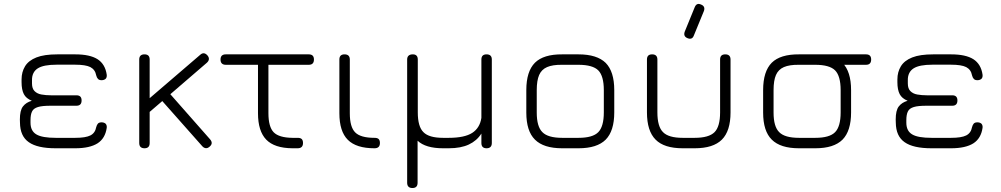

<svg xmlns="http://www.w3.org/2000/svg" viewBox="-20 -746 5034 966"><path d="M358.5 0C358.5 0 260.5 0 260.5 0C199 0 154 -10 125 -30.5C95.5 -51 81 -83.5 80.5 -129C80.5 -129 80.5 -129 80.5 -129C80.5 -129 80 -144.5 80 -144.5C80 -175 85 -197 95.5 -210.5C106 -224 120.5 -233.5 140 -239C140 -239 140 -239 140 -239C120.5 -247 107.5 -258 100 -272.5C92.5 -287 88.5 -307 88.5 -332.5C88.5 -332.5 88.5 -332.5 88.5 -332.5C88.5 -332.5 88.5 -346.5 88.5 -346.5C88.5 -371.5 94.5 -393.5 106 -412.5C117.5 -431.5 136.5 -446.5 163 -457C189.5 -467.5 224.5 -472.5 269 -472.5C269 -472.5 269 -472.5 269 -472.5C269 -472.5 358.5 -472.5 358.5 -472.5C407.5 -472.5 445 -464.5 471 -448C496.5 -431.5 512 -405.5 517 -370C517 -370 517 -370 517 -370C518 -361 516 -354 511.5 -349.5C506.5 -345 499.5 -342.5 491 -342.5C491 -342.5 491 -342.5 491 -342.5C483 -342.5 477 -344.5 473 -349C469 -353 466 -359 464 -367C464 -367 464 -367 464 -367C460.5 -386.5 450.5 -400 434.5 -408.5C418.5 -416.5 393 -420.5 358.5 -420.5C358.5 -420.5 358.5 -420.5 358.5 -420.5C358.5 -420.5 264.5 -420.5 264.5 -420.5C221 -420.5 189.5 -414.5 170 -402C150.5 -389.5 140.5 -369.5 141 -342.5C141 -342.5 141 -342.5 141 -342.5C141 -342.5 141 -326 141 -326C141 -308.5 145.5 -296 154 -287.5C162.5 -279 174 -273 188.5 -270.5C203 -268 219 -266.5 236.5 -266.5C236.5 -266.5 236.5 -266.5 236.5 -266.5C236.5 -266.5 364.5 -266.5 364.5 -266.5C382 -266.5 390.5 -258 390.5 -240.5C390.5 -240.5 390.5 -240.5 390.5 -240.5C390.5 -223 382 -214 364.5 -214C364.5 -214 364.5 -214 364.5 -214C364.5 -214 234.5 -214 234.5 -214C206.5 -214 185.5 -212 171 -207.5C156.5 -203 146.5 -196 141.5 -185.5C136 -175 133.5 -160 133.5 -141C133.5 -141 133.5 -141 133.5 -141C133.5 -141 133.5 -129 133.5 -129C133.5 -100.5 143.5 -81 163.5 -69.5C183 -58 215.5 -52.5 260.5 -52.5C260.5 -52.5 260.5 -52.5 260.5 -52.5C260.5 -52.5 358.5 -52.5 358.5 -52.5C393 -52.5 418.5 -56.5 434.5 -64.5C450.5 -72.5 460.5 -86.5 464 -106C464 -106 464 -106 464 -106C466 -114 469 -120 473 -124.5C477 -128.5 483 -130.5 491 -130.5C491 -130.5 491 -130.5 491 -130.5C499.5 -130.5 506.5 -128 511.5 -123.5C516 -118.5 518 -111.5 517 -103C517 -103 517 -103 517 -103C512 -67.5 496.5 -41.5 471 -25C445 -8.5 407.5 0 358.5 0C358.5 0 358.5 0 358.5 0Z M707 0C707 0 707 0 707 0C689.5 0 680.5 -9 680.5 -26.5C680.5 -26.5 680.5 -26.5 680.5 -26.5C680.5 -26.5 680.5 -446.5 680.5 -446.5C680.5 -464 689.5 -472.5 707 -472.5C707 -472.5 707 -472.5 707 -472.5C724.5 -472.5 733 -464 733 -446.5C733 -446.5 733 -446.5 733 -446.5C733 -446.5 733 -252 733 -252C733 -252 987 -470 987 -470C999.5 -481.5 1011.5 -480.5 1023.5 -467.5C1023.5 -467.5 1023.5 -467.5 1023.5 -467.5C1029 -461 1031.5 -455 1031 -448.5C1030.5 -442 1027 -436 1021 -430.5C1021 -430.5 1021 -430.5 1021 -430.5C1021 -430.5 837 -272 837 -272C837 -272 1037 -45 1037 -45C1048.5 -31.5 1048 -19.5 1034.5 -8C1034.5 -8 1034.5 -8 1034.5 -8C1028 -2.5 1022 0 1016 -0.5C1009.5 -1 1003.5 -4 998 -10C998 -10 998 -10 998 -10C998 -10 796.5 -237.5 796.5 -237.5C796.5 -237.5 733 -183 733 -183C733 -183 733 -26.5 733 -26.5C733 -9 724.5 0 707 0Z M1477.5 0C1477.5 0 1477.5 0 1477.5 0C1472 0 1468 0 1464.5 0C1461 0 1456.5 0 1451 0C1451 0 1451 0 1451 0C1391 -0.5 1347 -15 1319.5 -43.5C1292 -72 1278 -116 1278 -176.5C1278 -176.5 1278 -176.5 1278 -176.5C1278 -176.5 1278 -446.5 1278 -446.5C1278 -446.5 1330.5 -446.5 1330.5 -446.5C1330.5 -446.5 1330.5 -176.5 1330.5 -176.5C1330.5 -130.5 1339.5 -98.5 1357 -80.5C1374.5 -62.5 1406 -53 1451.5 -52.5C1451.5 -52.5 1451.5 -52.5 1451.5 -52.5C1455.5 -52.5 1459.5 -52.5 1463.5 -52.5C1467.5 -52.5 1472 -52.5 1477.5 -52.5C1477.5 -52.5 1477.5 -52.5 1477.5 -52.5C1487 -52.5 1494 -50.5 1498.5 -46C1502.5 -41.5 1504.5 -35 1504.5 -26.5C1504.5 -26.5 1504.5 -26.5 1504.5 -26.5C1504.5 -9 1495.5 0 1477.5 0ZM1533.5 -420C1533.5 -420 1116 -420 1116 -420C1098.5 -420 1089.5 -429 1089.5 -446.5C1089.5 -446.5 1089.5 -446.5 1089.5 -446.5C1089.5 -464 1098.5 -472.5 1116 -472.5C1116 -472.5 1116 -472.5 1116 -472.5C1116 -472.5 1533.5 -472.5 1533.5 -472.5C1551 -472.5 1559.5 -464 1559.5 -446.5C1559.5 -446.5 1559.5 -446.5 1559.5 -446.5C1559.5 -429 1551 -420 1533.5 -420C1533.5 -420 1533.5 -420 1533.5 -420Z M1864.5 0C1864.5 0 1864.5 0 1864.5 0C1803 0 1758.5 -14 1730 -42.5C1701.5 -71 1687.5 -115.5 1687.5 -176.5C1687.5 -176.5 1687.5 -176.5 1687.5 -176.5C1687.5 -176.5 1687.5 -446.5 1687.5 -446.5C1687.5 -464 1696 -472.5 1713.5 -472.5C1713.5 -472.5 1713.5 -472.5 1713.5 -472.5C1731 -472.5 1740 -464 1740 -446.5C1740 -446.5 1740 -446.5 1740 -446.5C1740 -446.5 1740 -176.5 1740 -176.5C1740 -130 1749 -97.5 1767.5 -79.5C1785.5 -61.5 1818 -52.5 1864.5 -52.5C1864.5 -52.5 1864.5 -52.5 1864.5 -52.5C1874 -52.5 1881 -50.5 1885.5 -46C1889.5 -41.5 1891.5 -35 1891.5 -26.5C1891.5 -26.5 1891.5 -26.5 1891.5 -26.5C1891.5 -9 1882.5 0 1864.5 0Z M2028.5 173.5C2028.5 173.5 2028.5 173.5 2028.5 173.5C2028.5 173.5 2028.5 -446.5 2028.5 -446.5C2028.5 -463 2037.5 -472 2055.5 -472.5C2055.5 -472.5 2055.5 -472.5 2055.5 -472.5C2073 -473 2082 -464.5 2082 -446.5C2082 -446.5 2082 -446.5 2082 -446.5C2082 -446.5 2082 -180.5 2082 -180.5C2082 -133 2091.5 -99.5 2110.5 -81C2129 -62 2162 -52.5 2209.5 -52.5C2209.5 -52.5 2209.5 -52.5 2209.5 -52.5C2209.5 -52.5 2237.5 -52.5 2237.5 -52.5C2291 -52.5 2330.5 -61 2356 -77.5C2381.5 -94 2397 -119.5 2402 -153C2402 -153 2402 -153 2402 -153C2402 -153 2402 -446.5 2402 -446.5C2402 -464 2410.5 -472.5 2428 -472.5C2428 -472.5 2428 -472.5 2428 -472.5C2445.5 -472.5 2454.5 -464 2454.5 -446.5C2454.5 -446.5 2454.5 -446.5 2454.5 -446.5C2454.5 -446.5 2454.5 -26.5 2454.5 -26.5C2454.5 -9 2445.5 0 2428 0C2428 0 2428 0 2428 0C2410.5 0 2402 -9 2402 -26.5C2402 -26.5 2402 -26.5 2402 -26.5C2402 -26.5 2402 -74 2402 -74C2386.5 -49.5 2365.5 -31.5 2339 -19C2312.5 -6.5 2279 0 2237.5 0C2237.5 0 2237.5 0 2237.5 0C2237.5 0 2209.5 0 2209.5 0C2151 0 2108 -12.5 2081 -38C2081 -38 2081 -38 2081 -38C2081 -38 2081 173.5 2081 173.5C2081 191 2072.5 200 2055 200C2055 200 2055 200 2055 200C2037.5 200 2028.5 191 2028.5 173.5Z M2890.5 0C2890.5 0 2808.5 0 2808.5 0C2746 0 2700.5 -14.5 2671.5 -43.5C2642.5 -72 2628 -117.5 2628 -179.5C2628 -179.5 2628 -179.5 2628 -179.5C2628 -179.5 2628 -292.5 2628 -292.5C2628 -355.5 2642.5 -401.5 2671.5 -430.5C2700.5 -459 2746 -473 2808.5 -472.5C2808.5 -472.5 2808.5 -472.5 2808.5 -472.5C2808.5 -472.5 2890.5 -472.5 2890.5 -472.5C2953 -472.5 2998.5 -458 3027.5 -429.5C3056 -400.5 3070.5 -355 3070.5 -292.5C3070.5 -292.5 3070.5 -292.5 3070.5 -292.5C3070.5 -292.5 3070.5 -180.5 3070.5 -180.5C3070.5 -118 3056 -72.5 3027.5 -43.5C2998.5 -14.5 2953 0 2890.5 0C2890.5 0 2890.5 0 2890.5 0ZM2680.5 -292.5C2680.5 -292.5 2680.5 -179.5 2680.5 -179.5C2680.5 -132.5 2690 -99.5 2709 -81C2727.5 -62 2761 -52.5 2808.5 -52.5C2808.5 -52.5 2808.5 -52.5 2808.5 -52.5C2808.5 -52.5 2890.5 -52.5 2890.5 -52.5C2938 -52.5 2971.5 -62 2990 -81C3008.5 -99.5 3018 -133 3018 -180.5C3018 -180.5 3018 -180.5 3018 -180.5C3018 -180.5 3018 -292.5 3018 -292.5C3018 -340 3008.5 -373.5 2990 -392C2971.5 -410.5 2938 -420 2890.5 -420C2890.5 -420 2890.5 -420 2890.5 -420C2890.5 -420 2808.5 -420 2808.5 -420C2776.5 -420.5 2751 -416.5 2732.5 -408.5C2714 -400.5 2700.5 -387 2692.5 -368.5C2684.5 -350 2680.5 -324.5 2680.5 -292.5C2680.5 -292.5 2680.5 -292.5 2680.5 -292.5Z M3439 -554C3439 -554 3439 -554 3439 -554C3424 -560 3419.5 -571 3425 -586.5C3425 -586.5 3425 -586.5 3425 -586.5C3425 -586.5 3475 -709 3475 -709C3481.5 -725.5 3492 -730 3507.5 -723C3507.5 -723 3507.5 -723 3507.5 -723C3522.5 -717 3527 -706 3521.5 -690.5C3521.5 -690.5 3521.5 -690.5 3521.5 -690.5C3521.5 -690.5 3471 -567.5 3471 -567.5C3465.5 -552 3454.5 -547.5 3439 -554ZM3235 -180.5C3235 -180.5 3235 -180.5 3235 -180.5C3235 -180.5 3235 -446.5 3235 -446.5C3235 -464 3243.5 -472.5 3261 -472.5C3261 -472.5 3261 -472.5 3261 -472.5C3278.5 -472.5 3287.5 -464 3287.5 -446.5C3287.5 -446.5 3287.5 -446.5 3287.5 -446.5C3287.5 -446.5 3287.5 -180.5 3287.5 -180.5C3287.5 -133 3297 -99.5 3316 -81C3334.5 -62 3367.5 -52.5 3415 -52.5C3415 -52.5 3415 -52.5 3415 -52.5C3415 -52.5 3475 -52.5 3475 -52.5C3522.5 -52.5 3556 -62 3575 -81C3593.5 -99.5 3603 -133 3603 -180.5C3603 -180.5 3603 -180.5 3603 -180.5C3603 -180.5 3603 -446.5 3603 -446.5C3603 -464 3611.5 -472.5 3629 -472.5C3629 -472.5 3629 -472.5 3629 -472.5C3646.5 -472.5 3655.5 -464 3655.5 -446.5C3655.5 -446.5 3655.5 -446.5 3655.5 -446.5C3655.5 -446.5 3655.5 -180.5 3655.5 -180.5C3655.5 -118 3641 -72.5 3612 -43.5C3583 -14.5 3537.5 0 3475 0C3475 0 3475 0 3475 0C3475 0 3415 0 3415 0C3352.5 0 3307 -14.5 3278.5 -43.5C3249.5 -72.5 3235 -118 3235 -180.5Z M4337 -420C4337 -420 4034.5 -420 4034.5 -420C4017 -420 4008 -429 4008 -446.5C4008 -446.5 4008 -446.5 4008 -446.5C4008 -464 4017 -472.5 4034.5 -472.5C4034.5 -472.5 4034.5 -472.5 4034.5 -472.5C4034.5 -472.5 4337 -472.5 4337 -472.5C4354.5 -472.5 4363 -464 4363 -446.5C4363 -446.5 4363 -446.5 4363 -446.5C4363 -429 4354.5 -420 4337 -420C4337 -420 4337 -420 4337 -420ZM4082 0C4082 0 4000 0 4000 0C3937.5 0 3892 -14.5 3863 -43.5C3834 -72 3819.5 -117.5 3819.5 -179.5C3819.5 -179.5 3819.5 -179.5 3819.5 -179.5C3819.5 -179.5 3819.5 -292.5 3819.5 -292.5C3819.5 -355.5 3834 -401.5 3863 -430.5C3892 -459 3937.5 -473 4000 -472.5C4000 -472.5 4000 -472.5 4000 -472.5C4000 -472.5 4082 -472.5 4082 -472.5C4144.5 -472.5 4190 -458 4219 -429.5C4247.5 -400.5 4262 -355 4262 -292.5C4262 -292.5 4262 -292.5 4262 -292.5C4262 -292.5 4262 -180.5 4262 -180.5C4262 -118 4247.5 -72.5 4219 -43.5C4190 -14.5 4144.5 0 4082 0C4082 0 4082 0 4082 0ZM3872 -292.5C3872 -292.5 3872 -179.5 3872 -179.5C3872 -132.5 3881.5 -99.5 3900.5 -81C3919 -62 3952.5 -52.5 4000 -52.5C4000 -52.5 4000 -52.5 4000 -52.5C4000 -52.5 4082 -52.5 4082 -52.5C4129.5 -52.5 4163 -62 4181.5 -81C4200 -99.5 4209.5 -133 4209.5 -180.5C4209.5 -180.5 4209.5 -180.5 4209.5 -180.5C4209.5 -180.5 4209.5 -292.5 4209.5 -292.5C4209.5 -340 4200 -373.5 4181.5 -392C4163 -410.5 4129.5 -420 4082 -420C4082 -420 4082 -420 4082 -420C4082 -420 4000 -420 4000 -420C3968 -420.5 3942.5 -416.5 3924 -408.5C3905.5 -400.5 3892 -387 3884 -368.5C3876 -350 3872 -324.5 3872 -292.5C3872 -292.5 3872 -292.5 3872 -292.5Z M4765 0C4765 0 4667 0 4667 0C4605.5 0 4560.5 -10 4531.5 -30.5C4502 -51 4487.5 -83.5 4487 -129C4487 -129 4487 -129 4487 -129C4487 -129 4486.5 -144.5 4486.5 -144.5C4486.5 -175 4491.5 -197 4502 -210.5C4512.5 -224 4527 -233.5 4546.5 -239C4546.5 -239 4546.5 -239 4546.5 -239C4527 -247 4514 -258 4506.5 -272.5C4499 -287 4495 -307 4495 -332.5C4495 -332.5 4495 -332.5 4495 -332.5C4495 -332.5 4495 -346.5 4495 -346.5C4495 -371.5 4501 -393.5 4512.5 -412.5C4524 -431.5 4543 -446.5 4569.5 -457C4596 -467.5 4631 -472.5 4675.5 -472.5C4675.5 -472.5 4675.5 -472.5 4675.5 -472.5C4675.5 -472.5 4765 -472.5 4765 -472.5C4814 -472.5 4851.5 -464.5 4877.5 -448C4903 -431.5 4918.5 -405.5 4923.5 -370C4923.5 -370 4923.5 -370 4923.5 -370C4924.5 -361 4922.5 -354 4918 -349.5C4913 -345 4906 -342.5 4897.5 -342.5C4897.5 -342.5 4897.5 -342.5 4897.5 -342.5C4889.5 -342.5 4883.5 -344.5 4879.5 -349C4875.5 -353 4872.5 -359 4870.5 -367C4870.5 -367 4870.5 -367 4870.5 -367C4867 -386.5 4857 -400 4841 -408.5C4825 -416.5 4799.5 -420.5 4765 -420.5C4765 -420.5 4765 -420.5 4765 -420.5C4765 -420.5 4671 -420.5 4671 -420.5C4627.5 -420.5 4596 -414.5 4576.5 -402C4557 -389.5 4547 -369.5 4547.5 -342.5C4547.5 -342.5 4547.5 -342.5 4547.5 -342.5C4547.5 -342.5 4547.5 -326 4547.5 -326C4547.5 -308.5 4552 -296 4560.5 -287.5C4569 -279 4580.5 -273 4595 -270.5C4609.5 -268 4625.5 -266.5 4643 -266.5C4643 -266.5 4643 -266.5 4643 -266.5C4643 -266.5 4771 -266.5 4771 -266.5C4788.5 -266.5 4797 -258 4797 -240.5C4797 -240.5 4797 -240.5 4797 -240.5C4797 -223 4788.5 -214 4771 -214C4771 -214 4771 -214 4771 -214C4771 -214 4641 -214 4641 -214C4613 -214 4592 -212 4577.5 -207.5C4563 -203 4553 -196 4548 -185.5C4542.5 -175 4540 -160 4540 -141C4540 -141 4540 -141 4540 -141C4540 -141 4540 -129 4540 -129C4540 -100.5 4550 -81 4570 -69.5C4589.5 -58 4622 -52.5 4667 -52.5C4667 -52.5 4667 -52.5 4667 -52.5C4667 -52.5 4765 -52.5 4765 -52.5C4799.5 -52.5 4825 -56.5 4841 -64.5C4857 -72.5 4867 -86.5 4870.5 -106C4870.5 -106 4870.5 -106 4870.5 -106C4872.5 -114 4875.5 -120 4879.5 -124.5C4883.5 -128.5 4889.5 -130.5 4897.5 -130.5C4897.5 -130.5 4897.5 -130.5 4897.5 -130.5C4906 -130.5 4913 -128 4918 -123.5C4922.5 -118.5 4924.5 -111.5 4923.5 -103C4923.5 -103 4923.5 -103 4923.5 -103C4918.5 -67.5 4903 -41.5 4877.5 -25C4851.5 -8.5 4814 0 4765 0C4765 0 4765 0 4765 0Z"/></svg>

Font: Jura-Fortis-Regular
Style: Regular
Weight: 500
Designer: Daniel Johnson, Alexei Vanyashin, Mirko Velimirovic
Foundry: Daniel Johnson
Version: ""